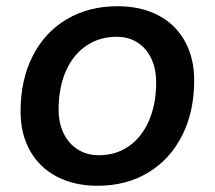

<svg xmlns="http://www.w3.org/2000/svg" viewBox="-20 -584 690 616"><path d="M46 -227Q46 -328 85 -404.5Q124 -481 194.5 -522.5Q265 -564 357 -564Q432 -564 487.5 -535Q543 -506 573 -452Q603 -398 603 -326Q603 -225 564 -148.5Q525 -72 455 -30Q385 12 293 12Q218 12 162 -17.5Q106 -47 76 -101Q46 -155 46 -227ZM297 -86Q352 -86 393.5 -115Q435 -144 458 -197Q481 -250 481 -320Q481 -364 465 -397Q449 -430 420.5 -448Q392 -466 354 -466Q299 -466 256.5 -437Q214 -408 191 -355Q168 -302 168 -232Q168 -190 184 -156.5Q200 -123 229.5 -104.5Q259 -86 297 -86Z"/></svg>

Font: Azeret Mono Medium
Style: Italic
Weight: 500
Italic angle: -12°
Designer: Martin Vácha
Foundry: Displaay
Version: Version 1.000; Glyphs 3.0.3, build 3074